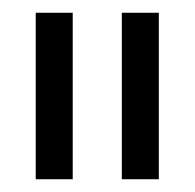

<svg xmlns="http://www.w3.org/2000/svg" viewBox="-20 -720 305 301"><path d="M36 -439V-700H94V-439ZM171 -439V-700H229V-439Z"/></svg>

Font: Urbanist
Style: Regular
Weight: 400
Designer: Corey Hu
Foundry: Corey Hu
Version: Version 1.330; ttfautohint (v1.8.4.7-5d5b)